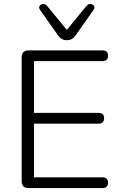

<svg xmlns="http://www.w3.org/2000/svg" viewBox="-20 -963 617 983"><path d="M127 0Q91 0 91 -36V-669Q91 -705 127 -705H504Q533 -705 533 -678Q533 -650 504 -650H154V-385H484Q513 -385 513 -358Q513 -330 484 -330H154V-55H504Q533 -55 533 -28Q533 0 504 0ZM322 -757Q296 -757 279 -779L186 -911Q177 -923 182.5 -932Q188 -941 200 -942.5Q212 -944 221 -933L322 -810L423 -933Q433 -944 444.5 -942.5Q456 -941 461.5 -932Q467 -923 458 -911L365 -779Q349 -757 322 -757Z"/></svg>

Font: Chiron GoRound TC L
Style: Regular
Weight: 300
Designer: Ryoko NISHIZUKA 西塚涼子 (kana, bopomofo & ideographs); Paul D. Hunt (Latin, Greek & Cyrillic); Sandoll Communications 산돌커뮤니
Foundry: Adobe
Version: Version 1.000;hotconv 1.1.1;makeotfexe 2.6.0